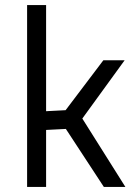

<svg xmlns="http://www.w3.org/2000/svg" viewBox="-20 -738 537 758"><path d="M162 0H87V-718H162V-299L239 -303L388 -500H472L305 -270L475 0H390L240 -229L162 -225Z"/></svg>

Font: TitilliumText22L Rg
Style: Regular
Weight: 400
Designer: Campivisivi
Foundry: Campivisivi
Version: 1.000